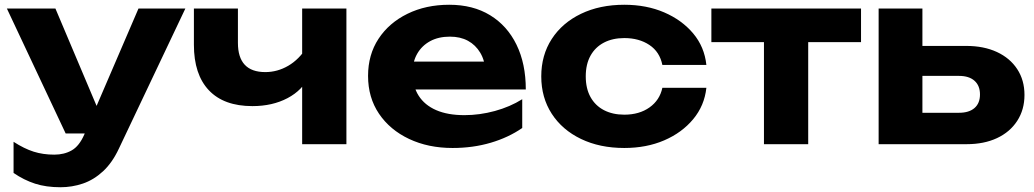

<svg xmlns="http://www.w3.org/2000/svg" viewBox="-20 -606 4344 807"><path d="M234 181Q174 181 127.5 166Q81 151 37 121V-10Q82 19 121.5 31.5Q161 44 208 44Q250 44 281.5 26Q313 8 334 -40L562 -570H759L480 18Q452 78 413 114Q374 150 328.5 165.5Q283 181 234 181ZM256 -45 9 -570H213L435 -45Z M1041 -160Q921 -160 858 -226.5Q795 -293 795 -418V-570H980V-426Q980 -303 1095 -303Q1146 -303 1191.5 -329.5Q1237 -356 1270 -408L1280 -287Q1252 -227 1188.5 -193.5Q1125 -160 1041 -160ZM1250 0V-570H1436V0Z M1882 16Q1780 16 1699.5 -22Q1619 -60 1573 -128Q1527 -196 1527 -287Q1527 -376 1571 -443Q1615 -510 1692.5 -548Q1770 -586 1868 -586Q1968 -586 2040 -542Q2112 -498 2151 -418Q2190 -338 2190 -230H1676V-347H2088L2021 -305Q2018 -352 1998.5 -384.5Q1979 -417 1947 -434.5Q1915 -452 1871 -452Q1823 -452 1788 -433Q1753 -414 1733.5 -380Q1714 -346 1714 -301Q1714 -244 1739.5 -204Q1765 -164 1813.5 -143Q1862 -122 1932 -122Q1996 -122 2060 -139.5Q2124 -157 2175 -189V-68Q2117 -28 2042.5 -6Q1968 16 1882 16Z M2949 -237Q2941 -162 2893.5 -105Q2846 -48 2771.5 -16Q2697 16 2604 16Q2501 16 2422 -22Q2343 -60 2299 -128Q2255 -196 2255 -285Q2255 -374 2299 -442Q2343 -510 2422 -548Q2501 -586 2604 -586Q2697 -586 2771.5 -554Q2846 -522 2893.5 -465.5Q2941 -409 2949 -333H2764Q2753 -388 2709.5 -417Q2666 -446 2604 -446Q2555 -446 2518.5 -427Q2482 -408 2462 -372Q2442 -336 2442 -285Q2442 -234 2462 -198Q2482 -162 2518.5 -143Q2555 -124 2604 -124Q2667 -124 2710 -154.5Q2753 -185 2764 -237Z M3191 -506H3377V0H3191ZM2970 -570H3599V-429H2970Z M3673 0V-570H3857V-47L3799 -132H4011Q4053 -132 4076 -152Q4099 -172 4099 -209Q4099 -246 4076 -266.5Q4053 -287 4011 -287H3799V-413H4041Q4115 -413 4170 -387.5Q4225 -362 4255.5 -315.5Q4286 -269 4286 -207Q4286 -145 4255.5 -98Q4225 -51 4170.5 -25.5Q4116 0 4043 0Z"/></svg>

Font: Unbounded SemiBold
Style: Regular
Weight: 600
Designer: Luke Prowse, Jean-Baptiste Morizot, Fátima Lázaro, Florian Runge
Foundry: NaN
Version: Version 1.700